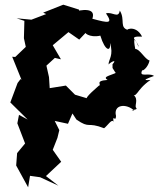

<svg xmlns="http://www.w3.org/2000/svg" viewBox="-20 -765 685 819"><path d="M210 -250 270 -237 289 -281 306 -255C365 -214 350 -247 424 -218C438 -228 458 -261 464 -245C460 -282 473 -240 475 -270C462 -320 519 -325 553 -293C519 -299 575 -292 560 -306C553 -319 578 -350 536 -368C567 -341 555 -378 622 -424C578 -420 612 -432 637 -441C615 -457 570 -432 587 -466C588 -460 612 -478 618 -507C598 -512 576 -557 557 -556C547 -607 555 -606 571 -565C570 -592 519 -611 586 -609C557 -666 503 -633 530 -636C486 -646 516 -680 491 -720C485 -684 461 -716 432 -708C463 -663 444 -666 374 -685C381 -706 379 -730 317 -720V-724L250 -745L164 -711L177 -705L114 -681L51 -687L84 -676L82 -602L90 -565L45 -522L32 -523L72 -424L68 -428L55 -411L24 -328L98 -255L61 -275L54 -239L87 -153L53 -112L49 -59L100 34L108 -15L151 -9L229 27L176 -14L241 -75L205 -126L225 -177L233 -210L212 -252ZM460 -475C491 -422 497 -438 491 -464C465 -443 411 -441 439 -424C381 -420 417 -403 401 -399C354 -358 339 -340 357 -344L300 -361L261 -400L192 -389L189 -436L178 -485L214 -518L240 -512L205 -572L272 -628L318 -596L350 -630C331 -628 362 -602 408 -613C429 -544 454 -544 449 -582C466 -529 443 -512 443 -490C454 -502 481 -514 460 -491Z"/></svg>

Font: Asimov Aggro
Style: Medium
Weight: 500
Designer: Google
Version: Version 2.000980; 2014